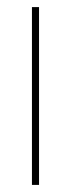

<svg xmlns="http://www.w3.org/2000/svg" viewBox="-20 -521 200 541"><path d="M70 0V-501H90V0Z"/></svg>

Font: DM Sans 17pt Thin
Style: Regular
Weight: 250
Version: Version 4.004;gftools[0.9.30]